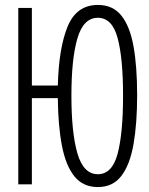

<svg xmlns="http://www.w3.org/2000/svg" viewBox="-20 -746 603 777"><path d="M54 0V-714H109V-400H214Q218 -553 254 -639.5Q290 -726 376 -726Q437 -726 471.5 -682.5Q506 -639 520.5 -557.5Q535 -476 535 -361Q535 -247 520.5 -163.5Q506 -80 471.5 -34.5Q437 11 376 11Q316 11 281 -32.5Q246 -76 230.5 -157Q215 -238 214 -349H109V0ZM376 -41Q434 -41 456 -124Q478 -207 478 -359Q478 -510 456 -592Q434 -674 376 -674Q318 -674 293.5 -591.5Q269 -509 269 -359Q269 -208 293.5 -124.5Q318 -41 376 -41Z"/></svg>

Font: Noto Sans Mono SemiCondensed Light
Style: Regular
Weight: 300
Width: 4
Designer: Monotype Design Team
Foundry: Monotype Imaging Inc.
Version: Version 2.014; ttfautohint (v1.8.4.7-5d5b)